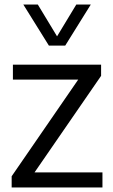

<svg xmlns="http://www.w3.org/2000/svg" viewBox="-20 -828 500 848"><path d="M31.5 0V-49.5L325.5 -476.5H37V-542.5H426.5V-493L132.5 -66.5H432.5V0ZM196 -626.5 83 -808H147L232 -667.5L317 -808H381L268 -626.5Z"/></svg>

Font: Encode Sans
Style: Regular
Weight: 400
Designer: Multiple Designers
Foundry: Impallari Type
Version: Version 3.002; ttfautohint (v1.8.3) -l 8 -r 50 -G 200 -x 14 